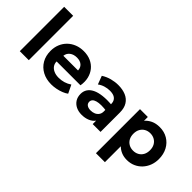

<svg xmlns="http://www.w3.org/2000/svg" viewBox="-49 -1356 2203 2203"><g transform="rotate(45 1052.5 -255.0)"><path d="M71 0V-720H217V0Z M595 15Q512.5 15 450 -18.5Q387.5 -52 352.5 -112Q317.5 -172 317.5 -252.5Q317.5 -311 337.8 -360Q358 -409 394.8 -444.8Q431.5 -480.5 481.2 -500.2Q531 -520 590.5 -520Q656 -520 706.8 -497Q757.5 -474 791 -432.8Q824.5 -391.5 837.8 -336Q851 -280.5 840 -215.5H453Q453 -180.5 471.2 -154.5Q489.5 -128.5 522.8 -113.8Q556 -99 600.5 -99Q644.5 -99 684.5 -111Q724.5 -123 760 -147.5L808.5 -47.5Q784.5 -29 748.5 -14.8Q712.5 -0.5 672.2 7.2Q632 15 595 15ZM461.5 -316H700Q698.5 -360.5 668.8 -386.5Q639 -412.5 587 -412.5Q535 -412.5 500.8 -386.5Q466.5 -360.5 461.5 -316Z M1087 15Q1036 15 996 -4.5Q956 -24 933 -60.2Q910 -96.5 910 -147Q910 -190 931.5 -223.5Q953 -257 996.8 -278.8Q1040.5 -300.5 1107.8 -308.2Q1175 -316 1266.5 -307L1268 -214Q1213.5 -223 1171.8 -222.5Q1130 -222 1101.8 -214Q1073.5 -206 1059 -190.8Q1044.5 -175.5 1044.5 -154Q1044.5 -124.5 1066.5 -108.8Q1088.5 -93 1126 -93Q1158.5 -93 1184.5 -104.5Q1210.5 -116 1226 -138Q1241.5 -160 1241.5 -191.5V-312.5Q1241.5 -342 1229.2 -364.2Q1217 -386.5 1191 -398.8Q1165 -411 1123 -411Q1084 -411 1045.2 -399.2Q1006.5 -387.5 974.5 -363.5L936 -465.5Q984.5 -496.5 1039 -510.8Q1093.5 -525 1145.5 -525Q1216.5 -525 1269.5 -502.5Q1322.5 -480 1351.8 -433.2Q1381 -386.5 1381 -314.5V0H1254V-55.5Q1229 -21.5 1185.5 -3.2Q1142 15 1087 15Z M1516.5 210V-505H1643.5V-443Q1672.5 -477.5 1717.2 -498.8Q1762 -520 1823.5 -520Q1896.5 -520 1953.5 -486.2Q2010.5 -452.5 2043 -392Q2075.5 -331.5 2075.5 -252.5Q2075.5 -196 2056.8 -147.5Q2038 -99 2004 -62.5Q1970 -26 1923.5 -5.5Q1877 15 1821 15Q1771.5 15 1731.8 -1.5Q1692 -18 1662 -48V210ZM1796.5 -111.5Q1835.5 -111.5 1866.2 -128.8Q1897 -146 1914.2 -177.5Q1931.5 -209 1931.5 -252.5Q1931.5 -296 1914 -327.5Q1896.5 -359 1866 -376.2Q1835.5 -393.5 1796.5 -393.5Q1758 -393.5 1727.5 -376.2Q1697 -359 1679.5 -327.5Q1662 -296 1662 -252.5Q1662 -209 1679.2 -177.5Q1696.5 -146 1727 -128.8Q1757.5 -111.5 1796.5 -111.5Z"/></g></svg>

Font: Geologica Roman SemiBold
Style: Regular
Weight: 600
Designer: Sindre Bremnes, Frode Helland
Foundry: Monokrom Skriftforlag AS
Version: Version 1.010;gftools[0.9.28]